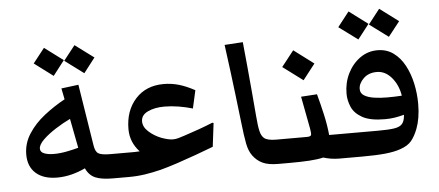

<svg xmlns="http://www.w3.org/2000/svg" viewBox="-45 -713 1853 811"><g transform="rotate(-5 881.5 -308.0)"><path d="M321.8 -453.1 241.7 -512.7 290.5 -574.7 370.1 -515.6ZM191.9 -453.1 112.3 -512.7 161.1 -574.7 240.2 -515.6ZM106.9 -151.9Q106.9 -137.2 123.3 -130.9Q139.6 -124.5 164.1 -124.5Q189.9 -124.5 217.8 -129.9Q245.6 -135.3 268.6 -141.6L244.6 -266.1Q214.8 -252 182.9 -231.7Q150.9 -211.4 128.9 -190.2Q106.9 -168.9 106.9 -151.9ZM169.4 -23.9Q112.3 -23.9 79.8 -52.2Q47.4 -80.6 47.4 -131.8Q47.4 -179.2 73.5 -219.7Q99.6 -260.3 141.4 -293Q183.1 -325.7 229 -350.6L219.7 -397.5L292.5 -406.7L333.5 -148.4Q337.4 -119.6 350.8 -111.3Q364.3 -103 401.9 -103Q419.4 -103 426.8 -91.3Q434.1 -79.6 434.1 -50.3Q434.1 0 401.9 0Q355.5 0 329.1 -11.2Q302.7 -22.5 289.1 -52.7Q261.7 -39.6 231 -31.7Q200.2 -23.9 169.4 -23.9Z M401.9 0Q369.6 0 369.6 -50.3Q369.6 -79.6 377 -91.3Q384.3 -103 401.9 -103H486.8Q495.6 -103 504.9 -103Q514.2 -103 525.9 -104Q486.8 -146 486.8 -201.2Q486.8 -279.3 531.5 -328.9Q576.2 -378.4 651.4 -378.4Q683.6 -378.4 714.6 -369.6Q745.6 -360.8 782.7 -340.8L765.6 -264.6Q737.8 -272.9 706.5 -278.1Q675.3 -283.2 646 -283.2Q605 -283.2 575.9 -269.5Q546.9 -255.9 546.9 -229Q546.9 -205.1 569.6 -184.8Q592.3 -164.6 621.1 -153.3Q632.8 -148.9 646 -145.5Q659.2 -142.1 670.4 -142.1Q682.6 -142.1 694.1 -145.5Q705.6 -148.9 722.2 -154.3Q753.9 -164.6 783.7 -175.3Q813.5 -186 842.3 -197.8L847.2 -195.8L835 -96.2Q800.8 -83 759.5 -68.1Q718.3 -53.2 678.5 -40Q638.7 -26.9 607.4 -18.6Q573.7 -10.3 540.3 -5.1Q506.8 0 472.2 0Z M1104.5 0Q1062.5 0 1038.3 -11.5Q1014.2 -22.9 997.6 -45.4Q982.9 -65.4 976.6 -97.4Q970.2 -129.4 962.9 -195.8Q956.1 -253.4 950.2 -303Q944.3 -352.5 937.7 -404.3Q931.2 -456.1 922.4 -520.5L1000 -525.4Q1004.9 -477.5 1010 -422.6Q1015.1 -367.7 1020 -312.5Q1024.9 -257.3 1028.8 -209.5Q1032.2 -167 1037.1 -146Q1042 -125 1053.2 -115.2Q1066.9 -103 1104.5 -103Q1122.1 -103 1129.2 -91.3Q1136.2 -79.6 1136.2 -50.3Q1136.2 0 1104.5 0Z M1104.5 0Q1072.3 0 1072.3 -50.3Q1072.3 -79.6 1079.6 -91.3Q1086.9 -103 1104.5 -103H1234.4Q1250 -103 1252.7 -109.1Q1255.4 -115.2 1251 -138.2L1225.1 -274.4L1293 -278.8Q1304.7 -235.8 1314.9 -190.4Q1325.2 -145 1329.1 -103H1375.5Q1393.1 -103 1400.1 -91.3Q1407.2 -79.6 1407.2 -50.3Q1407.2 0 1375.5 0H1363.3Q1344.7 0 1327.4 -2.9Q1310.1 -5.9 1295.9 -10.3Q1271.5 -4.4 1236.3 -2.2Q1201.2 0 1152.8 0ZM1241.7 -342.8 1156.7 -406.2 1209 -472.7 1293.5 -409.2Z M1616.7 -494.1 1537.1 -553.2 1585.9 -615.7 1665.5 -556.2ZM1487.3 -494.1 1407.2 -553.2 1456.1 -615.7 1535.6 -556.2ZM1375.5 0Q1343.3 0 1343.3 -50.3Q1343.3 -79.6 1350.6 -91.3Q1357.9 -103 1375.5 -103H1536.6Q1581.1 -103 1605.2 -106.7Q1629.4 -110.4 1639.6 -122.6Q1649.9 -134.8 1651.4 -160.6Q1631.8 -155.3 1612.5 -152.1Q1593.3 -148.9 1570.3 -148.9Q1507.3 -148.9 1474.4 -167.5Q1441.4 -186 1429.4 -214.1Q1417.5 -242.2 1417.5 -270Q1417.5 -316.9 1437 -356Q1456.5 -395 1489.5 -418.5Q1522.5 -441.9 1563 -441.9Q1602.1 -441.9 1630.6 -421.1Q1659.2 -400.4 1678 -365.5Q1696.8 -330.6 1706.1 -287.8Q1715.3 -245.1 1715.3 -201.2Q1715.3 -169.9 1710.9 -143.8Q1706.5 -117.7 1698.7 -97.2Q1686.5 -65.4 1670.7 -46.6Q1654.8 -27.8 1623 -17.1Q1596.7 -7.8 1557.9 -3.9Q1519 0 1460.9 0ZM1474.6 -284.7Q1474.6 -266.6 1491 -256.8Q1507.3 -247.1 1533 -243.4Q1558.6 -239.7 1586.4 -239.7Q1604 -239.7 1619.6 -240.2Q1635.3 -240.7 1649.4 -241.7Q1642.1 -287.6 1615.2 -319.1Q1588.4 -350.6 1552.7 -350.6Q1517.6 -350.6 1496.1 -329.6Q1474.6 -308.6 1474.6 -284.7Z"/></g></svg>

Font: Markazi Text SemiBold
Style: Regular
Weight: 600
Designer: Borna Izadpanah (Arabic designer), Fiona Ross (Arabic design director) and Florian Runge (Latin designer)
Foundry: Borna Izadpanah and Florian Runge
Version: Version 1.001; ttfautohint (v1.8.3)